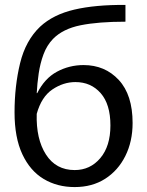

<svg xmlns="http://www.w3.org/2000/svg" viewBox="-20 -748 596 779"><path d="M283 11Q212 11 157 -22Q102 -55 70.5 -122.5Q39 -190 39 -292Q39 -399 61.5 -491.5Q84 -584 143 -640Q196 -689 281.5 -709Q367 -729 489 -728V-660Q379 -660 307 -645.5Q235 -631 195 -590Q170 -564 156.5 -527.5Q143 -491 137 -450Q131 -409 129 -370H131Q161 -430 211 -457Q261 -484 319 -484Q406 -484 462 -423.5Q518 -363 518 -249Q518 -174 488.5 -115Q459 -56 406.5 -22.5Q354 11 283 11ZM283 -58Q346 -58 387 -106.5Q428 -155 428 -239Q428 -325 388.5 -370Q349 -415 286 -415Q237 -415 192.5 -385Q148 -355 129 -286Q126 -184 166.5 -121Q207 -58 283 -58Z"/></svg>

Font: Murecho
Style: Regular
Weight: 400
Designer: Neil Summerour
Foundry: Positype
Version: Version 1.010; ttfautohint (v1.8.3)